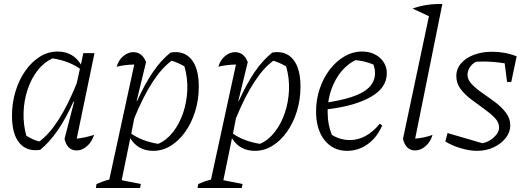

<svg xmlns="http://www.w3.org/2000/svg" viewBox="-20 -747 2641 961"><path d="M181 3Q115 13 77.5 -31Q40 -75 40 -168Q40 -233 58 -291Q76 -349 107.5 -393.5Q139 -438 180 -463.5Q221 -489 268 -489Q346 -489 385 -424L397 -481H453L364 -53Q403 -57 451 -72Q440 -37 415.5 -15.5Q391 6 364 6Q316 6 303 -52L351 -238L348 -239Q273 -71 181 3ZM112 -67Q128 -58 143.5 -50.5Q159 -43 177 -39Q275 -110 364 -330L380 -403Q325 -442 243 -455Q201 -436 169 -395.5Q137 -355 118.5 -300Q100 -245 98 -184.5Q96 -124 112 -67Z M460 194 463 174Q500 158 527 152L652 -424Q603 -423 564 -413Q573 -446 597 -466Q621 -486 647 -486Q692 -486 711 -436L664 -242L666 -241Q705 -327 745.5 -386.5Q786 -446 834 -484Q900 -495 937.5 -450.5Q975 -406 975 -313Q975 -248 957 -190Q939 -132 907.5 -87.5Q876 -43 835 -17.5Q794 8 747 8Q671 8 632 -55L589 155L685 174L681 194ZM637 -78Q691 -40 772 -27Q814 -45 846 -86Q878 -127 896.5 -181.5Q915 -236 917.5 -296.5Q920 -357 903 -415Q887 -424 871.5 -431Q856 -438 839 -443Q741 -372 652 -155Z M969 194 972 174Q1009 158 1036 152L1161 -424Q1112 -423 1073 -413Q1082 -446 1106 -466Q1130 -486 1156 -486Q1201 -486 1220 -436L1173 -242L1175 -241Q1214 -327 1254.5 -386.5Q1295 -446 1343 -484Q1409 -495 1446.5 -450.5Q1484 -406 1484 -313Q1484 -248 1466 -190Q1448 -132 1416.5 -87.5Q1385 -43 1344 -17.5Q1303 8 1256 8Q1180 8 1141 -55L1098 155L1194 174L1190 194ZM1146 -78Q1200 -40 1281 -27Q1323 -45 1355 -86Q1387 -127 1405.5 -181.5Q1424 -236 1426.5 -296.5Q1429 -357 1412 -415Q1396 -424 1380.5 -431Q1365 -438 1348 -443Q1250 -372 1161 -155Z M1717 8Q1647 8 1604.5 -45.5Q1562 -99 1562 -189Q1562 -249 1580.5 -303.5Q1599 -358 1631 -399.5Q1663 -441 1704.5 -465Q1746 -489 1792 -489Q1846 -489 1881 -458Q1916 -427 1916 -380Q1916 -308 1837 -262.5Q1758 -217 1620 -200Q1620 -191 1620 -183Q1620 -124 1641 -72Q1683 -46 1731 -46Q1814 -46 1881 -128L1893 -119Q1867 -59 1820.5 -25.5Q1774 8 1717 8ZM1857 -381Q1857 -402 1849 -424Q1806 -442 1759 -446Q1704 -418 1668.5 -361.5Q1633 -305 1623 -235Q1745 -254 1801 -289Q1857 -324 1857 -381Z M2145 -72Q2135 -37 2110 -15.5Q2085 6 2058 6Q2011 6 1997 -52L2127 -666L2045 -704Q2077 -716 2115 -722Q2153 -728 2194 -727L2058 -53Q2105 -57 2145 -72Z M2209 -39 2220 -81 2395 -30Q2428 -37 2453 -60.5Q2478 -84 2478 -109Q2478 -135 2456 -157.5Q2434 -180 2402.5 -202.5Q2371 -225 2339 -249Q2307 -273 2285.5 -301.5Q2264 -330 2264 -366Q2264 -402 2287.5 -429.5Q2311 -457 2351.5 -472.5Q2392 -488 2444 -488Q2474 -488 2505 -482.5Q2536 -477 2566 -465L2539 -337H2518L2506 -430Q2451 -439 2398 -439Q2379 -439 2363 -438Q2343 -428 2331.5 -410Q2320 -392 2320 -373Q2320 -348 2341.5 -325.5Q2363 -303 2395 -281Q2427 -259 2459 -235Q2491 -211 2512.5 -182.5Q2534 -154 2534 -119Q2534 -85 2511 -56Q2488 -27 2450.5 -9.5Q2413 8 2368 8Q2330 8 2285 -5.5Q2240 -19 2209 -39Z"/></svg>

Font: Piazzolla Light
Style: Italic
Weight: 300
Italic angle: -11.3°
Designer: Juan Pablo del Peral
Foundry: Huerta Tipografica
Version: Version 1.330